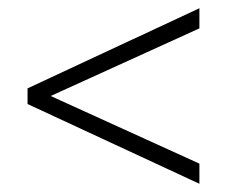

<svg xmlns="http://www.w3.org/2000/svg" viewBox="-20 -464 581 467"><path d="M465 -17 47 -211V-249L465 -444V-395L78 -219V-242L465 -66Z"/></svg>

Font: Ysabeau Infant Light
Style: Italic
Weight: 300
Italic angle: -12°
Designer: Christian Thalmann (Catharsis Fonts)
Version: Version 2.001;gftools[0.9.30]; featfreeze: ss01,ss02,lnum